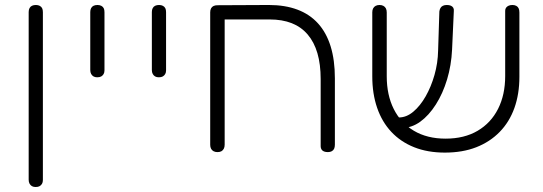

<svg xmlns="http://www.w3.org/2000/svg" viewBox="-20 -600 2178 770"><path d="M123 150Q114 150 108 146.5Q102 143 98.5 136.5Q95 130 95 121V-552Q95 -561 98.5 -567.5Q102 -574 108.5 -577Q115 -580 124 -580Q133 -580 139.5 -576.5Q146 -573 149 -567Q152 -561 152 -551V122Q152 131 148.5 137Q145 143 139 146.5Q133 150 123 150Z M370 -290Q361 -290 355 -293.5Q349 -297 345.5 -303.5Q342 -310 342 -319V-552Q342 -561 345.5 -567.5Q349 -574 355.5 -577Q362 -580 371 -580Q380 -580 386.5 -576.5Q393 -573 396 -567Q399 -561 399 -551V-318Q399 -309 395.5 -303Q392 -297 386 -293.5Q380 -290 370 -290Z M617 -290Q608 -290 602 -293.5Q596 -297 592.5 -303.5Q589 -310 589 -319V-552Q589 -561 592.5 -567.5Q596 -574 602.5 -577Q609 -580 618 -580Q627 -580 633.5 -576.5Q640 -573 643 -567Q646 -561 646 -551V-318Q646 -309 642.5 -303Q639 -297 633 -293.5Q627 -290 617 -290Z M852 10Q843 10 836.5 6.5Q830 3 826.5 -3.5Q823 -10 823 -19V-551Q823 -560 826.5 -566.5Q830 -573 836.5 -576Q843 -579 852 -579L1058 -580Q1123 -580 1172.5 -561.5Q1222 -543 1255.5 -506Q1289 -469 1306 -414Q1323 -359 1323 -286V-20Q1323 -10 1320 -3.5Q1317 3 1310.5 6.5Q1304 10 1295 10Q1286 10 1279.5 7.5Q1273 5 1269.5 -0.5Q1266 -6 1266 -13V-283Q1266 -342 1253 -386.5Q1240 -431 1214 -461.5Q1188 -492 1150 -507Q1112 -522 1061 -522H881V-20Q881 -10 877.5 -3.5Q874 3 868 6.5Q862 10 852 10Z M1764 12Q1695 12 1641 -9.5Q1587 -31 1549.5 -71Q1512 -111 1492.5 -167.5Q1473 -224 1473 -294V-551Q1473 -560 1476.5 -566.5Q1480 -573 1486.5 -576.5Q1493 -580 1502 -580Q1511 -580 1517.5 -576.5Q1524 -573 1527.5 -566.5Q1531 -560 1531 -550V-294Q1531 -219 1559 -163Q1587 -107 1640 -75.5Q1693 -44 1767 -44Q1842 -44 1895.5 -75.5Q1949 -107 1977.5 -163.5Q2006 -220 2006 -295V-557Q2006 -564 2009.5 -569Q2013 -574 2019.5 -577Q2026 -580 2035 -580Q2044 -580 2050.5 -576.5Q2057 -573 2060 -566.5Q2063 -560 2063 -550V-292Q2063 -223 2043 -167Q2023 -111 1984 -71Q1945 -31 1890 -9.5Q1835 12 1764 12ZM1582 -87 1562 -129H1580Q1610 -129 1637.5 -152Q1665 -175 1687 -213.5Q1709 -252 1722.5 -299.5Q1736 -347 1737 -397L1742 -554Q1743 -562 1746.5 -568Q1750 -574 1756.5 -577Q1763 -580 1772 -580Q1782 -580 1788.5 -577Q1795 -574 1798 -568.5Q1801 -563 1800 -555L1793 -401Q1790 -338 1773 -281.5Q1756 -225 1728 -181Q1700 -137 1665.5 -112Q1631 -87 1592 -87Z"/></svg>

Font: Fredoka Light Light
Style: Regular
Weight: 300
Version: Version 2.001